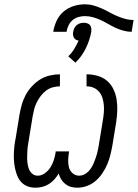

<svg xmlns="http://www.w3.org/2000/svg" viewBox="-20 -866 642 894"><path d="M145 8Q126 8 109.5 2Q93 -4 81 -16Q69 -28 62 -44Q55 -60 51 -77.5Q47 -95 45.5 -113Q44 -131 44.5 -149Q45 -167 47 -185.5Q49 -204 53 -223L71 -333Q75 -356 81.5 -379Q88 -402 99.5 -423.5Q111 -445 128.5 -464Q146 -483 167 -496Q188 -509 212 -514.5Q236 -520 259 -520V-464Q243 -464 226 -459.5Q209 -455 194.5 -444Q180 -433 169.5 -419Q159 -405 151 -389Q143 -373 139 -357Q135 -341 132 -324L114 -214Q112 -201 110 -189Q108 -177 107.5 -164.5Q107 -152 106.5 -140Q106 -128 107 -116Q108 -104 110.5 -92.5Q113 -81 118.5 -71Q124 -61 133.5 -54.5Q143 -48 156 -48Q173 -48 189 -59.5Q205 -71 215 -87Q225 -103 230.5 -120.5Q236 -138 239 -156V-161H301V-156Q298 -138 297.5 -120.5Q297 -103 301 -87Q305 -71 318 -59.5Q331 -48 349 -48Q360 -48 371 -53Q382 -58 390.5 -66.5Q399 -75 405.5 -85.5Q412 -96 416.5 -107Q421 -118 425 -129Q429 -140 432 -151Q435 -162 437 -173.5Q439 -185 441 -196L459 -306Q462 -324 463.5 -341.5Q465 -359 463.5 -376.5Q462 -394 457 -410Q452 -426 441.5 -438.5Q431 -451 416 -457.5Q401 -464 383 -464V-520Q409 -520 434 -513Q459 -506 478 -490Q497 -474 508 -451Q519 -428 523 -402.5Q527 -377 526 -350.5Q525 -324 521 -297L503 -187Q499 -165 493.5 -143Q488 -121 479 -100Q470 -79 456.5 -59Q443 -39 425 -23.5Q407 -8 384.5 0Q362 8 340 8Q324 8 310 4Q296 0 284.5 -9Q273 -18 265 -31Q257 -44 253 -58Q245 -44 233.5 -31Q222 -18 207.5 -9Q193 0 177 4Q161 8 145 8ZM290 -718H228Q232 -744 243.5 -769Q255 -794 276 -812Q297 -830 323.5 -838Q350 -846 375 -846Q396 -846 415.5 -840.5Q435 -835 453 -827Q471 -819 488 -809.5Q505 -800 523.5 -792Q542 -784 561.5 -778.5Q581 -773 602 -773L593 -718Q573 -718 553.5 -723.5Q534 -729 517 -737Q500 -745 483.5 -754.5Q467 -764 450 -772Q433 -780 414 -785.5Q395 -791 375 -791Q360 -791 344.5 -786.5Q329 -782 317.5 -772Q306 -762 299 -747.5Q292 -733 290 -718ZM331 -574 298 -604Q314 -619 325.5 -638Q337 -657 346 -677Q339 -678 333 -681.5Q327 -685 324 -691Q321 -697 320 -704Q319 -711 321 -718Q322 -726 326 -734.5Q330 -743 337 -749Q344 -755 353 -757.5Q362 -760 370 -760Q378 -760 386 -757.5Q394 -755 399 -749Q404 -743 405 -734.5Q406 -726 405 -718Q398 -679 379.5 -641Q361 -603 331 -574Z"/></svg>

Font: Iosevka HT Light Extended
Style: Italic
Weight: 300
Width: 7
Italic angle: -9°
Monospace: yes
Designer: Belleve Invis
Foundry: Belleve Invis
Version: Version 32.3.0; ttfautohint (v1.8.4)